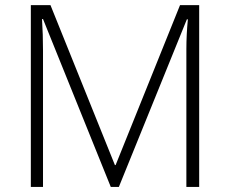

<svg xmlns="http://www.w3.org/2000/svg" viewBox="-20 -734 903 754"><path d="M415 0 148.9 -659.2H145Q148.9 -598.6 148.9 -535.2V0H101.1V-713.9H178.2L431.2 -85.9H434.1L687 -713.9H762.2V0H711.9V-541Q711.9 -597.7 717.8 -658.2H713.9L446.8 0Z"/></svg>

Font: Zoram GWebM Light
Style: Regular
Weight: 300
Foundry: Ascender Corporation
Version: Version 1.000